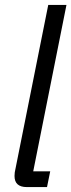

<svg xmlns="http://www.w3.org/2000/svg" viewBox="-20 -760 290 780"><path d="M89 0Q39 0 39 -45Q39 -53 40 -60Q41 -67 43 -75L176 -740H250L115 -64H184L171 0Z"/></svg>

Font: IBM Plex Sans Condensed
Style: Italic
Weight: 400
Width: 3
Italic angle: -11°
Designer: Mike Abbink, Paul van der Laan, Pieter van Rosmalen
Foundry: Bold Monday
Version: Version 1.3